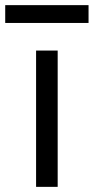

<svg xmlns="http://www.w3.org/2000/svg" viewBox="-73 -727 364 747"><path d="M67.4 -530.3H151.4V0H67.4ZM271.5 -637.7H-52.7V-707H271.5Z"/></svg>

Font: Pretendard GOV Variable
Style: Regular
Weight: 400
Designer: Base glyphs from Inter by Rasmus Andersson; Hangul glyphs from Noto Sans CJK(Source Han Sans) by Jang Soo-young and Kang
Foundry: Kil Hyung-jin
Version: Version 1.307;Glyphs 3.2 (3192)